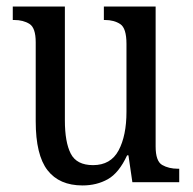

<svg xmlns="http://www.w3.org/2000/svg" viewBox="-20 -556 588 586"><path d="M232 10Q161 10 125 -36.5Q89 -83 89 -186V-427Q89 -471 70 -483Q51 -495 23 -495H19V-536H178V-189Q178 -122 196 -87Q214 -52 264 -52Q318 -52 342 -97Q366 -142 366 -215V-422Q366 -470 347 -482.5Q328 -495 300 -495H297V-536H455V-109Q455 -64 475 -52.5Q495 -41 523 -41H527V0H384L372 -82H368Q343 -28 309 -9Q275 10 232 10Z"/></svg>

Font: Noto Serif Sinhala Condensed
Style: Regular
Weight: 400
Width: 3
Designer: Jelle Bosma - Monotype Design Team
Foundry: Monotype Imaging Inc.
Version: Version 2.007; ttfautohint (v1.8.4.7-5d5b)